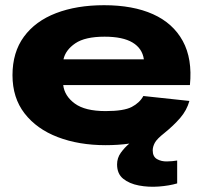

<svg xmlns="http://www.w3.org/2000/svg" viewBox="-20 -546 782 738"><path d="M661 159Q630 168 590.5 171Q551 174 514 167Q477 160 453.5 141Q430 122 430 86Q430 61 444.5 41Q459 21 477 6Q434 12 386 12Q283 12 202 -19Q121 -50 74.5 -110Q28 -170 28 -257Q28 -345 72 -405Q116 -465 195.5 -495.5Q275 -526 380 -526Q491 -526 568 -491.5Q645 -457 682.5 -388.5Q720 -320 710 -219H223Q228 -177 267.5 -148Q307 -119 386 -119Q456 -119 486.5 -135Q517 -151 531 -177L708 -158Q698 -122 672.5 -92.5Q647 -63 611 -34Q583 -12 575 3Q567 18 567 32Q567 56 583.5 65.5Q600 75 622 74.5Q644 74 661 71ZM382 -405Q307 -405 269.5 -379.5Q232 -354 224 -318H533Q527 -360 489.5 -382.5Q452 -405 382 -405Z"/></svg>

Font: Special Gothic Extended Bold
Style: Regular
Weight: 700
Width: 7
Designer: Alistair McCready
Foundry: Monolith
Version: Version 1.000; ttfautohint (v1.8.4.7-5d5b)